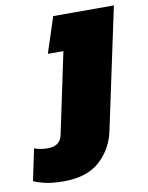

<svg xmlns="http://www.w3.org/2000/svg" viewBox="-191 -533 636 826"><g transform="rotate(-10 127.0 -120.0)"><path d="M21 234Q-20 234 -52 228Q-84 222 -110 210L-81 72Q-54 82 -23 82Q31 82 41 37L116 -318H48L99 -474H364L252 52Q236 131 179.5 182.5Q123 234 21 234Z"/></g></svg>

Font: Kanit ExtraBold
Style: Italic
Weight: 800
Italic angle: -12°
Designer: Katatrad Team
Foundry: CadsonDemak
Version: Version 2.000; ttfautohint (v1.8.3)